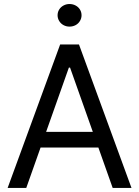

<svg xmlns="http://www.w3.org/2000/svg" viewBox="-20 -926 686 946"><path d="M17.6 0 276.4 -707H369.1L627.9 0H535.2L325.2 -592.8H319.3L109.4 0ZM503.9 -276.4V-199.2H141.6V-276.4ZM263.7 -850.6Q263.7 -866.2 271.5 -878.9Q279.3 -891.6 293 -898.9Q306.6 -906.2 322.3 -906.2Q338.9 -906.2 352.5 -898.9Q366.2 -891.6 374 -878.9Q381.8 -866.2 381.8 -850.6Q381.8 -835.9 374 -822.8Q366.2 -809.6 352.5 -802.2Q338.9 -794.9 322.3 -794.9Q306.6 -794.9 293 -802.2Q279.3 -809.6 271.5 -822.8Q263.7 -835.9 263.7 -850.6Z"/></svg>

Font: Pretendard GOV Variable
Style: Regular
Weight: 400
Designer: Base glyphs from Inter by Rasmus Andersson; Hangul glyphs from Noto Sans CJK(Source Han Sans) by Jang Soo-young and Kang
Foundry: Kil Hyung-jin
Version: Version 1.307;Glyphs 3.2 (3192)